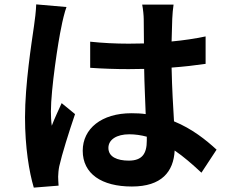

<svg xmlns="http://www.w3.org/2000/svg" viewBox="-20 -804 1040 875"><path d="M283 -772 145 -784C144 -752 139 -714 135 -686C124 -609 94 -420 94 -269C94 -133 113 -19 134 51L247 42C246 28 245 11 245 1C245 -10 247 -32 250 -46C262 -100 294 -202 322 -284L261 -334C246 -300 229 -266 216 -231C213 -251 212 -276 212 -296C212 -396 245 -616 260 -683C263 -701 275 -752 283 -772ZM649 -181V-163C649 -104 628 -72 567 -72C514 -72 474 -89 474 -130C474 -168 512 -192 569 -192C596 -192 623 -188 649 -181ZM771 -783H628C632 -763 635 -732 635 -717L636 -606L566 -605C506 -605 448 -608 391 -614V-495C450 -491 507 -489 566 -489L637 -490C638 -419 642 -346 644 -284C624 -287 602 -288 579 -288C443 -288 357 -218 357 -117C357 -12 443 46 581 46C717 46 771 -22 776 -118C816 -91 856 -56 898 -17L967 -122C919 -166 856 -217 773 -251C769 -319 764 -399 762 -496C817 -500 869 -506 917 -513V-638C869 -628 817 -620 762 -615C763 -659 764 -696 765 -718C766 -740 768 -764 771 -783Z"/></svg>

Font: Noto Sans CJK TC
Style: Bold
Weight: 700
Designer: Ryoko NISHIZUKA 西塚涼子 (kana, bopomofo & ideographs); Paul D. Hunt (Latin, Greek & Cyrillic); Sandoll Communications 산돌커뮤니
Foundry: Adobe
Version: Version 2.004;hotconv 1.0.118;makeotfexe 2.5.65603